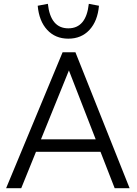

<svg xmlns="http://www.w3.org/2000/svg" viewBox="-20 -983 714 1003"><path d="M12 0 307 -710H374L657 0H579L505 -190H168L91 0ZM194 -255H480L340 -615ZM444 -963 497 -953Q490 -873 447.5 -827Q405 -781 337 -781Q269 -781 226.5 -827Q184 -873 177 -953L230 -963Q244 -835 337 -835Q430 -835 444 -963Z"/></svg>

Font: LivvicRegular
Style: Regular
Weight: 400
Designer: Jacques Le Bailly, Baron von Fonthausen
Version: Version 1.001; ttfautohint (v1.8.2)